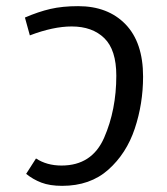

<svg xmlns="http://www.w3.org/2000/svg" viewBox="-20 -593 544 624"><path d="M180 -55Q279 -55 318.5 -145.5Q358 -236 358 -347Q358 -431 319 -469Q280 -507 213 -507Q153 -507 77 -478L61 -536Q105 -555 144 -564Q183 -573 234 -573Q331 -573 388 -514Q445 -455 445 -344Q445 -256 418 -175Q391 -94 332 -41.5Q273 11 182 11Q142 11 114.5 0.5Q87 -10 65 -28L97 -78Q132 -55 180 -55Z"/></svg>

Font: FiraGO Book
Style: Italic
Weight: 350
Italic angle: -8°
Designer: bBox Type GmbH
Foundry: bBox Type GmbH
Version: Version 1.001